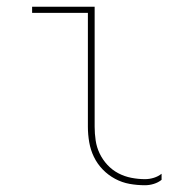

<svg xmlns="http://www.w3.org/2000/svg" viewBox="-20 -540 540 568"><path d="M409 8Q386 8 363.5 4Q341 0 320.5 -11Q300 -22 284 -38.5Q268 -55 258 -75.5Q248 -96 244 -119Q240 -142 240 -165V-502H75V-520H260V-165Q260 -145 263 -124.5Q266 -104 275 -85.5Q284 -67 298 -52Q312 -37 330 -27.5Q348 -18 368.5 -14Q389 -10 409 -10Q422 -10 435 -14Q448 -18 458 -26V-8Q448 0 435 4Q422 8 409 8Z"/></svg>

Font: Iosevka Term Curly Thin
Style: Regular
Weight: 100
Designer: Belleve Invis
Foundry: Belleve Invis
Version: Version 32.3.0